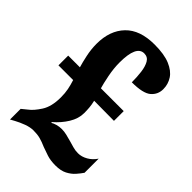

<svg xmlns="http://www.w3.org/2000/svg" viewBox="-220 -810 905 905"><g transform="rotate(45 233.0 -357.0)"><path d="M329 10Q295 10 271 2Q247 -6 228 -13Q203 -24 184 -29Q165 -34 139 -34Q117 -34 91.5 -24.5Q66 -15 46 -4L24 8V-63L51 -85Q73 -101 96.5 -137.5Q120 -174 120 -235Q120 -264 115.5 -286.5Q111 -309 103 -334H5V-399H83Q76 -422 68 -459Q60 -496 60 -533Q60 -621 109.5 -672.5Q159 -724 256 -724Q321 -724 360 -707.5Q399 -691 416.5 -664Q434 -637 434 -604Q434 -568 407 -545Q380 -522 306 -522Q306 -557 302 -588.5Q298 -620 286.5 -640Q275 -660 251 -660Q199 -660 199 -547Q199 -508 207.5 -465Q216 -422 223 -399H375V-334L242 -335Q247 -314 248.5 -296.5Q250 -279 250 -261Q250 -224 228 -188Q206 -152 171 -122L174 -119Q181 -124 196.5 -128.5Q212 -133 228 -133Q245 -133 261.5 -129Q278 -125 296 -120Q311 -116 327.5 -111Q344 -106 363 -106Q387 -106 410.5 -119.5Q434 -133 450 -157V-63Q440 -48 425 -31Q410 -14 387 -2Q364 10 329 10Z"/></g></svg>

Font: Noto Serif Tamil ExtraCondensed Black
Style: Italic
Weight: 900
Width: 2
Italic angle: -12°
Designer: Indian Type Foundry, Tom Grace, and the Monotype Design Team
Foundry: Monotype Imaging Inc.
Version: Version 2.003; ttfautohint (v1.8.4.7-5d5b)